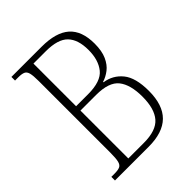

<svg xmlns="http://www.w3.org/2000/svg" viewBox="-203 -825 936 936"><g transform="rotate(-45 264.5 -357.0)"><path d="M39 0V-25H61Q85 -25 97.5 -30.5Q110 -36 114.5 -54.5Q119 -73 119 -110V-606Q119 -643 114.5 -660.5Q110 -678 97.5 -683.5Q85 -689 61 -689H39V-714H247Q346 -714 393.5 -672Q441 -630 441 -542Q441 -491 426 -458Q411 -425 387.5 -407Q364 -389 338 -381V-378Q394 -370 429.5 -326.5Q465 -283 465 -192Q465 -95 417 -47.5Q369 0 271 0ZM244 -390Q332 -390 365 -431Q398 -472 398 -541Q398 -613 363.5 -648.5Q329 -684 246 -684H161V-390ZM268 -30Q353 -30 388 -70.5Q423 -111 423 -194Q423 -277 390 -318.5Q357 -360 269 -360H161V-30Z"/></g></svg>

Font: Noto Serif Myanmar Condensed ExtraLight
Style: Regular
Weight: 200
Width: 3
Designer: Ben Mitchell and the Monotype Design Team
Foundry: Monotype Imaging Inc.
Version: Version 2.106; ttfautohint (v1.8.4.7-5d5b)